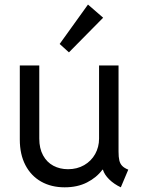

<svg xmlns="http://www.w3.org/2000/svg" viewBox="-20 -800 610 828"><path d="M65.4 -198.2V-517.6H149.4V-202.1Q149.4 -159.7 165.8 -129.9Q182.1 -100.1 210.2 -85.2Q238.3 -70.3 273.4 -70.3Q312.5 -70.3 343 -87.9Q373.5 -105.5 390.4 -135.7Q407.2 -166 407.2 -202.1V-517.6H491.2V-146.5Q491.2 -122.6 494.6 -108.2Q498 -93.8 507.1 -84.5Q516.1 -75.2 533.2 -68.4L501 7.8Q471.2 -6.3 450.7 -26.6Q430.2 -46.9 423.8 -68.4H421.9Q396.5 -34.2 355.2 -13.2Q314 7.8 258.8 7.8Q201.2 7.8 157.5 -16.8Q113.8 -41.5 89.6 -87.9Q65.4 -134.3 65.4 -198.2ZM237.3 -610.4 359.4 -780.3 424.8 -723.6 277.3 -574.2Z"/></svg>

Font: Reddit Sans Fudge
Style: Regular
Weight: 400
Designer: Stephen Hutchings
Foundry: Reddit
Version: Version 1.011